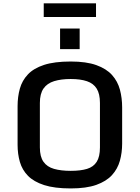

<svg xmlns="http://www.w3.org/2000/svg" viewBox="-20 -1086 814 1119"><path d="M392.1 12.2Q297.9 12.2 237.3 -7.3Q176.8 -26.9 143.1 -61.3Q109.4 -95.7 95.9 -142.1Q82.5 -188.5 82.5 -242.2V-466.8Q82.5 -522 95.7 -569.3Q108.9 -616.7 142.6 -652.3Q176.3 -688 236.8 -707.8Q297.4 -727.5 392.1 -727.5Q482.9 -727.5 541.5 -706.5Q600.1 -685.5 633.1 -648.7Q666 -611.8 679 -563.2Q691.9 -514.6 691.9 -459.5V-249.5Q691.9 -196.3 678.7 -148.9Q665.5 -101.6 632.6 -65.4Q599.6 -29.3 541.3 -8.5Q482.9 12.2 392.1 12.2ZM392.1 -90.3Q449.7 -90.3 487.3 -101.8Q524.9 -113.3 543.7 -143.1Q562.5 -172.9 562.5 -226.6V-485.8Q562.5 -539.1 543.7 -569.3Q524.9 -599.6 487.1 -612.5Q449.2 -625.5 392.1 -625.5Q335.9 -625.5 295.4 -613Q254.9 -600.6 233.6 -570.1Q212.4 -539.6 212.4 -485.8V-226.6Q212.4 -172.9 233.4 -143.1Q254.4 -113.3 294.9 -101.8Q335.4 -90.3 392.1 -90.3ZM330.1 -799.8V-919.9H444.3V-799.8ZM234.9 -986.8V-1066.4H539.6V-986.8Z"/></svg>

Font: Monda SemiBold
Style: Regular
Weight: 600
Designer: Vernon Adams
Foundry: Vernon Adams
Version: Version 2.200